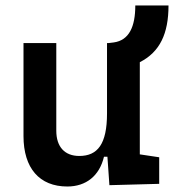

<svg xmlns="http://www.w3.org/2000/svg" viewBox="-20 -676 640 706"><path d="M227.5 9.8C296.4 9.8 345.7 -29.3 362.3 -99.6H375L382.3 4.9L565.4 0V-97.7L494.1 -108.4V-447.3C567.9 -484.9 599.6 -552.2 599.6 -655.8H477.5C477.5 -577.6 454.6 -527.8 398.4 -520L378.9 -517.6H373.5V-258.8C373.5 -146 338.9 -102.5 271.5 -102.5C218.3 -102.5 187 -135.7 187 -195.3V-517.6H66.4V-175.8C66.4 -57.6 125 9.8 227.5 9.8Z"/></svg>

Font: Cascadia Code NF SemiBold
Style: Regular
Weight: 600
Monospace: yes
Designer: Aaron Bell
Foundry: Saja Typeworks
Version: Version 2404.023